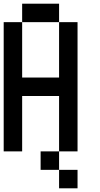

<svg xmlns="http://www.w3.org/2000/svg" viewBox="-20 -920 540 1040"><path d="M0 -100V-800H100V-500H300V-800H400V-100H300V-400H100V-100ZM100 -800V-900H300V-800ZM200 0V-100H300V0ZM300 0H400V100H300Z"/></svg>

Font: GalmuriMono9 Regular
Style: Regular
Weight: 400
Designer: Lee Minseo (quiple)
Version: Version 2.399;hotconv 1.1.1;makeotfexe 2.6.0 DEVELOPMENT